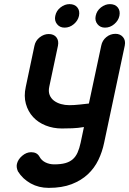

<svg xmlns="http://www.w3.org/2000/svg" viewBox="-20 -903 626 931"><path d="M293 -769Q270 -769 256.5 -786Q243 -803 248 -826Q253 -851 273.5 -867Q294 -883 317 -883Q342 -883 355 -867Q368 -851 363 -826Q358 -803 338 -786Q318 -769 293 -769ZM489 -769Q466 -769 452.5 -786Q439 -803 444 -826Q449 -851 469.5 -867Q490 -883 513 -883Q538 -883 551 -867Q564 -851 559 -826Q554 -803 534 -786Q514 -769 489 -769ZM485 -211Q476 -167 457 -127.5Q438 -88 406 -58Q374 -28 327.5 -10Q281 8 216 8Q168 8 129 -13.5Q90 -35 67 -72Q63 -81 61.5 -90Q60 -99 62 -108Q67 -130 87.5 -147.5Q108 -165 131 -165Q159 -165 171 -144Q181 -125 200.5 -115.5Q220 -106 243 -106Q275 -106 296.5 -112Q318 -118 332.5 -130.5Q347 -143 356 -163Q365 -183 371 -211L387 -287Q358 -282 330.5 -281Q303 -280 280 -280Q238 -280 201.5 -294.5Q165 -309 140.5 -335.5Q116 -362 105.5 -399.5Q95 -437 105 -482L147 -681Q152 -706 172.5 -722Q193 -738 216 -738Q241 -738 253.5 -722Q266 -706 261 -681L219 -483Q214 -460 220.5 -443Q227 -426 241.5 -415Q256 -404 275.5 -398.5Q295 -393 316 -393Q339 -393 366 -396Q393 -399 411 -401L471 -682Q476 -707 495.5 -723Q515 -739 540 -739Q563 -739 576.5 -723Q590 -707 585 -682Z"/></svg>

Font: VDS
Style: Bold Italic
Weight: 700
Designer: artmaker
Foundry: artmaker
Version: Version 1.000 2009 initial release